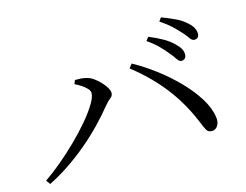

<svg xmlns="http://www.w3.org/2000/svg" viewBox="-89 -862 1179 919"><g transform="rotate(-15 500.0 -402.5)"><path d="M768.5 -540.5Q753.2 -559.9 731.2 -582.4Q709.2 -604.9 676.2 -627.6L689.7 -645.1Q727.4 -629.8 756.6 -613.1Q785.8 -596.5 803.7 -579Q822.6 -561.3 830.5 -547.4Q838.4 -533.5 838.4 -518.7Q838.4 -506.4 831.9 -499.5Q825.4 -492.5 814.3 -492.5Q802.9 -492.5 793.6 -507.2Q784.3 -521.9 768.5 -540.5ZM852.5 -621.1Q834.9 -640.5 814.5 -659.7Q794 -678.8 759.9 -701.8L772.4 -719.1Q810.3 -705.2 839.6 -691Q868.9 -676.9 886.2 -660.9Q905.9 -644.7 914.6 -629.6Q923.3 -614.5 923.3 -599.6Q923.3 -587.2 917.3 -580.5Q911.2 -573.9 900.3 -573.9Q888.3 -573.9 878.6 -588.4Q868.8 -602.9 852.5 -621.1ZM289.8 -517.6 297.3 -536.1Q308.8 -536.3 324.9 -535.6Q341 -534.9 356.5 -530.1Q372.5 -526.2 388.7 -514.4Q405 -502.7 419.2 -487.4Q433.4 -472.2 442 -457.3Q450.7 -442.3 450.7 -431Q450.7 -416.9 437.9 -407.4Q425.1 -397.9 411 -380.9Q376.9 -338.3 335.9 -296.2Q294.9 -254.1 249.2 -215.7Q203.4 -177.2 154.1 -144.2Q104.9 -111.1 54.3 -85.9L39.5 -106.4Q77.9 -132.6 121.9 -169.3Q165.8 -206.1 207.4 -246.8Q249 -287.5 282.9 -327.5Q316.9 -367.6 337.4 -401.1Q358 -434.5 358 -455.5Q358 -467.6 346.5 -479.2Q335.1 -490.8 319.1 -501.1Q303.1 -511.3 289.8 -517.6ZM868.3 -130.4Q849.4 -130.2 841.3 -145Q833.2 -159.7 821.4 -189.9Q779.4 -290.4 716.6 -371.1Q653.8 -451.8 564.4 -521.9L579.9 -542Q633.1 -513 688 -471.7Q743 -430.3 790.1 -382Q837.1 -333.7 867.8 -284.1Q898.6 -234.5 904.3 -188.9Q906.9 -171.2 902.2 -157.8Q897.5 -144.5 888.8 -137.6Q880.1 -130.6 868.3 -130.4Z"/></g></svg>

Font: Early Summer Mincho VF
Style: Regular
Weight: 250
Designer: GuiWonder
Version: Version 1.002